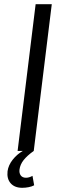

<svg xmlns="http://www.w3.org/2000/svg" viewBox="-20 -720 284 916"><path d="M16 97Q20 68 40.5 42Q61 16 89 0H64L150 -700H227L141 0Q109 23 92.5 44Q76 65 73 89Q71 106 79 117Q87 128 104 128Q119 128 135 119L143 164Q132 170 116.5 173Q101 176 86 176Q50 176 31 154.5Q12 133 16 97Z"/></svg>

Font: Haskoy
Style: Italic
Weight: 400
Designer: Ertekin Erdin
Foundry: Ertekin Erdin
Version: Version 2.000; ttfautohint (v1.8.4.7-5d5b)